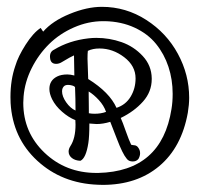

<svg xmlns="http://www.w3.org/2000/svg" viewBox="-20 -929 588 556"><path d="M274.9 -909.2Q344.7 -909.2 403.6 -871.3Q462.4 -833.5 495.1 -773.2Q527.8 -712.9 527.8 -646Q527.8 -626 523.9 -602.5Q505.9 -502.4 441.2 -448Q376.5 -393.6 277.3 -393.6Q275.4 -393.6 270.8 -393.8Q266.1 -394 263.7 -394Q159.2 -397.9 87.9 -463.6Q16.6 -529.3 10.7 -630.9Q10.3 -636.7 10.3 -647.9Q10.3 -698.2 24.4 -738.3Q32.2 -765.1 54.2 -799.6Q76.2 -834 97.7 -848.1Q102.5 -841.3 105 -837.4Q131.8 -868.2 181.9 -888.7Q231.9 -909.2 274.9 -909.2ZM136.7 -785.2Q180.2 -811.5 235.8 -817.9Q247.1 -819.3 258.8 -819.3Q296.9 -819.3 332.3 -806.9Q367.7 -794.4 393.3 -766.8Q418.9 -739.3 419.4 -702.1V-700.2Q419.4 -663.1 394 -634.8Q368.7 -606.4 329.6 -587.4Q335 -575.7 344.2 -549.3Q353.5 -522.9 359.9 -509.8Q361.3 -509.3 365 -508.8Q368.7 -508.3 370.8 -508.1Q373 -507.8 375.7 -506.1Q378.4 -504.4 379.9 -502Q385.7 -494.6 385.7 -485.4Q385.7 -477.1 380.9 -468.8Q375 -461.4 364.3 -461.4Q352.5 -461.4 346.7 -469.7Q335 -483.4 318.6 -526.6Q302.2 -569.8 299.3 -576.2Q278.3 -569.8 259.8 -569.8Q259.3 -569.8 238.8 -571.3Q238.8 -533.2 235.8 -514.6Q229 -470.7 212.9 -463.4Q197.8 -463.9 188.2 -471.4Q178.7 -479 178.7 -490.2Q178.7 -498 184.1 -506.3Q198.7 -528.8 198.7 -567.9Q198.7 -576.7 198.2 -581.1Q178.7 -588.9 159.7 -605.5Q140.6 -622.1 130.9 -641.6Q123 -657.7 123 -671.4Q123 -696.3 145.5 -707.5Q157.2 -713.4 175.3 -713.4Q183.6 -713.4 195.3 -710.4Q195.3 -719.7 194.8 -739.5Q194.3 -759.3 194.3 -768.6Q184.6 -764.6 159.7 -749.5Q151.4 -744.1 142.6 -744.1Q126.5 -744.1 125 -761.2Q123 -778.8 136.7 -785.2ZM234.4 -781.7Q233.4 -773.9 233.4 -758.8Q233.4 -749 234.4 -729.7Q235.4 -710.4 235.4 -700.2Q297.4 -661.6 317.4 -616.7Q344.2 -625.5 358.4 -649.2Q372.6 -672.9 372.6 -702.1Q372.6 -738.3 339.6 -763.4Q306.6 -788.6 268.1 -788.6Q248.5 -788.6 234.4 -781.7ZM198.7 -608.9Q198.7 -644 197.3 -676.3Q195.8 -680.2 184.6 -682.4Q173.3 -684.6 167 -680.7Q159.7 -675.3 159.7 -664.6Q159.7 -649.9 171.6 -632.8Q183.6 -615.7 198.7 -608.9ZM236.8 -664.1V-655.3Q236.8 -647.9 237.1 -632.6Q237.3 -617.2 237.3 -609.9V-601.1Q244.6 -599.6 253.9 -599.6Q272.5 -599.6 287.1 -605Q280.8 -623.5 266.1 -639.4Q251.5 -655.3 236.8 -664.1ZM48.3 -649.9Q47.4 -637.2 47.4 -631.3Q47.4 -545.4 108.9 -486.8Q170.4 -428.2 259.3 -428.2H264.6Q448.2 -432.6 476.6 -613.3Q480 -633.8 480 -657.2Q480 -698.7 467.8 -735.6Q455.6 -772.5 431.9 -801.8Q408.2 -831.1 369.9 -848.9Q331.5 -866.7 283.7 -867.7H278.8Q235.4 -867.7 194.1 -849.6Q152.8 -831.5 122.3 -801.5Q91.8 -771.5 71.8 -731.7Q51.8 -691.9 48.3 -649.9Z"/></svg>

Font: Avessa
Style: Medium
Weight: 500
Designer: Arman Khorramak
Foundry: Arman Khorramak
Version: Version 1.000; ttfautohint (v1.8.1)